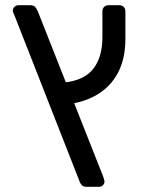

<svg xmlns="http://www.w3.org/2000/svg" viewBox="-20 -591 538 735"><path d="M311 124Q300 124 294.5 119Q289 114 286 107L35 -533Q32 -540 30.5 -543.5Q29 -547 29 -551Q29 -559 35.5 -565Q42 -571 50 -571H97Q108 -571 114 -565Q120 -559 125 -547L232 -276Q305 -285 338.5 -329.5Q372 -374 372 -448V-548Q372 -558 378.5 -564.5Q385 -571 395 -571H437Q447 -571 453.5 -564.5Q460 -558 460 -548V-442Q460 -373 436.5 -322.5Q413 -272 369 -240Q325 -208 264 -196L375 85Q380 99 380 104Q380 112 374 118Q368 124 360 124Z"/></svg>

Font: RubikRegular
Style: Regular
Weight: 400
Designer: Hubert and Fischer
Foundry: Hubert and Fischer
Version: Version 2.300;gftools[0.9.30]